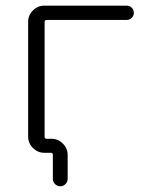

<svg xmlns="http://www.w3.org/2000/svg" viewBox="-20 -565 540 683"><path d="M138.7 -78.1Q138.7 -71.3 146.5 -71.3H163.1Q186.5 -71.3 203.6 -54.2Q220.7 -37.1 220.7 -13.7V71.3Q220.7 82 212.9 89.8Q205.1 97.7 194.3 97.7Q183.6 97.7 175.8 89.8Q168 82 168 71.3V-13.7Q168 -21.5 160.2 -21.5H137.7Q114.3 -21.5 97.2 -38.6Q80.1 -55.7 80.1 -79.1V-487.3Q80.1 -510.7 97.2 -527.8Q114.3 -544.9 137.7 -544.9H430.7Q441.4 -544.9 448.7 -537.6Q456.1 -530.3 456.1 -519.5Q456.1 -508.8 448.7 -501.5Q441.4 -494.1 430.7 -494.1H146.5Q138.7 -494.1 138.7 -486.3Z"/></svg>

Font: Rounded Mgen+ 1m light
Style: Regular
Weight: 200
Designer: [Source Han Sans]
Ryoko NISHIZUKA  (kana & ideographs); Paul D. Hunt (Latin, Greek & Cyrillic); Wenlong ZHANG  (bopomofo
Version: Version 1.059.20150602